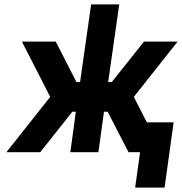

<svg xmlns="http://www.w3.org/2000/svg" viewBox="-20 -688 823 868"><path d="M79 -500 207 -250 9 0H162L360 -250L232 -500ZM783 -500H631L432 -250L561 0H713L585 -250ZM392 -668 342 -317H230L211 -183H323L298 0H425L450 -183H563L582 -317H469L519 -668ZM591 160H724L765 -135H632Z"/></svg>

Font: Unageo
Style: Bold-Italic
Weight: 700
Designer: Richard Sepsi
Foundry: Richard Sepsi
Version: Version 2.000